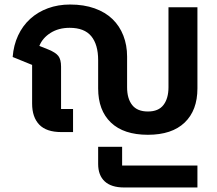

<svg xmlns="http://www.w3.org/2000/svg" viewBox="-20 -584 961 849"><path d="M634 12Q527 12 470.5 -42Q414 -96 414 -193V-318Q414 -387 383.5 -424Q353 -461 288 -461Q239 -461 203.5 -438.5Q168 -416 154 -381L194 -365Q226 -352 238 -336.5Q250 -321 250 -289V-102H303V0H251Q185 0 153.5 -33Q122 -66 122 -126V-297L36 -332Q40 -384 60 -427Q80 -470 113.5 -500.5Q147 -531 192 -547.5Q237 -564 290 -564Q351 -564 398.5 -547Q446 -530 477.5 -499.5Q509 -469 525.5 -426.5Q542 -384 542 -334V-198Q542 -148 564.5 -119.5Q587 -91 634 -91Q681 -91 703 -120Q725 -149 725 -198V-552H853V-193Q853 -96 796.5 -42Q740 12 634 12ZM529 245Q472 245 443 218Q414 191 414 141V65H520V148H853V245Z"/></svg>

Font: IBM Plex Sans Thai SmBld
Style: Regular
Weight: 600
Designer: Mike Abbink, Paul van der Laan, Pieter van Rosmalen, Ben Mitchell, Mark Frömberg
Foundry: Bold Monday
Version: Version 1.2